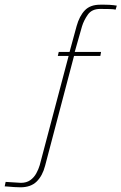

<svg xmlns="http://www.w3.org/2000/svg" viewBox="-175 -649 517 817"><path d="M-88 148Q-101 148 -115 147Q-129 146 -140 145Q-151 144 -155 144L-151 125L-86 129Q-62 129 -46 117.5Q-30 106 -20.5 88.5Q-11 71 -6 54L117 -411H71L75 -428H121L151 -538Q163 -581 186 -605Q209 -629 251 -629Q261 -629 271 -629Q281 -629 290.5 -628.5Q300 -628 308 -627Q316 -626 322 -625L317 -608Q310 -610 291.5 -610.5Q273 -611 251 -611Q216 -611 199 -587Q182 -563 174 -537L143 -428H255L252 -411H140L17 56Q6 99 -19 123.5Q-44 148 -88 148Z"/></svg>

Font: Alumni Sans SC Thin
Style: Italic
Weight: 100
Italic angle: -8°
Designer: Robert E. Leuschke
Foundry: Robert E. Leuschke
Version: Version 1.016